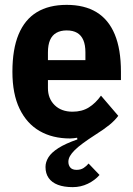

<svg xmlns="http://www.w3.org/2000/svg" viewBox="-20 -557 548 789"><path d="M279 212Q243 212 218 202.5Q193 193 180 174.5Q167 156 167 129Q167 109 179 89.5Q191 70 220 51.5Q249 33 298 16L297 9Q290 10 283 11Q276 12 268 12Q196 12 143 -18.5Q90 -49 60.5 -110Q31 -171 31 -262Q31 -355 56.5 -416Q82 -477 131.5 -507Q181 -537 254 -537Q327 -537 376.5 -507Q426 -477 451.5 -416Q477 -355 477 -262V-228H177V-195Q177 -152 204.5 -125Q232 -98 278 -98Q317 -98 345 -115.5Q373 -133 395 -164L466 -81Q452 -62 430 -44Q408 -26 370 -2Q342 16 321 31.5Q300 47 287 60Q274 73 267.5 84.5Q261 96 261 108Q261 122 269 131.5Q277 141 295 141Q312 141 324 133Q336 125 344 115L389 162Q370 184 341 198Q312 212 279 212ZM177 -310H331V-342Q331 -372 322.5 -392Q314 -412 297 -422Q280 -432 254 -432Q229 -432 211.5 -422Q194 -412 185.5 -392Q177 -372 177 -342Z"/></svg>

Font: IBM Plex Sans Condensed
Style: Bold
Weight: 700
Width: 3
Designer: Mike Abbink, Paul van der Laan, Pieter van Rosmalen
Foundry: Bold Monday
Version: Version 3.201